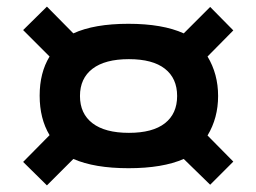

<svg xmlns="http://www.w3.org/2000/svg" viewBox="-20 -632 775 581"><path d="M50 -142 130 -223Q100 -273 100 -342.5Q100 -412 130 -461L50 -541L122 -612L202 -531Q265 -560 368.5 -560Q472 -560 536 -531L616 -611L686 -540L608 -461Q640 -408 640 -341.5Q640 -275 608 -222L686 -143L616 -73L536 -151Q472 -123 369 -123Q266 -123 202 -151L122 -71ZM260 -424Q222 -395 222 -341.5Q222 -288 260 -259Q298 -230 370 -230Q442 -230 479 -259Q516 -288 516 -341.5Q516 -395 479 -424Q442 -453 370 -453Q298 -453 260 -424Z"/></svg>

Font: Fix15 Mono
Style: Bold
Weight: 700
Designer: Carrois Corporate & Edenspiekermann AG
Foundry: Carrois Corporate GbR & Edenspiekermann AG
Version: Version 3.206